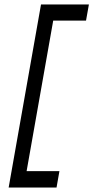

<svg xmlns="http://www.w3.org/2000/svg" viewBox="-20 -736 421 866"><path d="M19 110H235L248 36H100L220 -643H368L381 -716H165Z"/></svg>

Font: Uncut Sans
Style: Italic
Weight: 400
Italic angle: -10°
Designer: Kasper Nordkvist
Foundry: Uncut Type
Version: Version 1.111;FEAKit 1.0